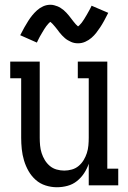

<svg xmlns="http://www.w3.org/2000/svg" viewBox="-20 -779 540 807"><path d="M219 8Q195 8 171.5 0.5Q148 -7 130 -23Q112 -39 100 -60Q88 -81 81 -104.5Q74 -128 71.5 -152Q69 -176 69 -200V-450H23V-520H147V-200Q147 -184 148.5 -167.5Q150 -151 155 -135.5Q160 -120 168.5 -106Q177 -92 189.5 -81.5Q202 -71 218 -66.5Q234 -62 250 -62Q266 -62 282 -66.5Q298 -71 310.5 -81.5Q323 -92 331.5 -106Q340 -120 345 -135.5Q350 -151 351.5 -167.5Q353 -184 353 -200V-450H307V-520H431V-70H477V0H353V-91Q346 -70 333.5 -51Q321 -32 303.5 -18Q286 -4 264 2Q242 8 219 8ZM308 -597Q300 -597 292.5 -598.5Q285 -600 278.5 -603Q272 -606 265 -610Q258 -614 252.5 -619Q247 -624 241 -630Q235 -636 230.5 -642Q226 -648 221.5 -654Q217 -660 211.5 -666.5Q206 -673 201 -678.5Q196 -684 192 -687Q189 -685 187 -683.5Q185 -682 182 -678Q179 -674 177.5 -672.5Q176 -671 174.5 -669Q173 -667 171.5 -664.5Q170 -662 168 -659.5Q166 -657 164.5 -654Q163 -651 161 -648Q159 -645 157 -641.5Q155 -638 153 -634.5Q151 -631 148.5 -627Q146 -623 144 -618.5Q142 -614 139.5 -609.5Q137 -605 135 -600L65 -631Q74 -649 82.5 -664Q91 -679 99 -691.5Q107 -704 115.5 -714.5Q124 -725 135.5 -735.5Q147 -746 161.5 -752.5Q176 -759 192 -759Q200 -759 207.5 -757Q215 -755 221.5 -752.5Q228 -750 235 -745.5Q242 -741 247.5 -736.5Q253 -732 259 -725.5Q265 -719 269.5 -713.5Q274 -708 278.5 -702Q283 -696 288.5 -689Q294 -682 298.5 -677Q303 -672 308 -668Q311 -670 313 -672Q315 -674 318 -677.5Q321 -681 322.5 -682.5Q324 -684 325.5 -686.5Q327 -689 328.5 -691Q330 -693 332 -696Q334 -699 335.5 -701.5Q337 -704 339 -707.5Q341 -711 343 -714Q345 -717 347 -721Q349 -725 351.5 -729Q354 -733 356 -737Q358 -741 360.5 -745.5Q363 -750 365 -755L435 -725Q426 -707 417.5 -691.5Q409 -676 401 -664Q393 -652 384.5 -641Q376 -630 364.5 -620Q353 -610 338.5 -603.5Q324 -597 308 -597Z"/></svg>

Font: Iosevka Slab
Style: Regular
Weight: 400
Monospace: yes
Designer: Belleve Invis
Foundry: Belleve Invis
Version: Version 11.2.4; ttfautohint (v1.8.3)